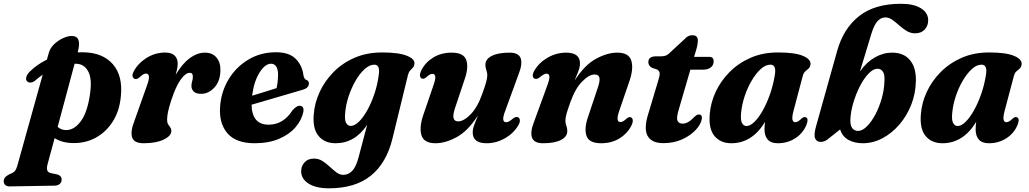

<svg xmlns="http://www.w3.org/2000/svg" viewBox="-104 -745 5433 1014"><path d="M81 -319Q69.5 -309.5 57.5 -309Q45.5 -308.5 38.5 -316.5Q30.5 -325 35.5 -340Q40.5 -355 55 -368.5Q93 -405.5 143.5 -430L154 -466Q160.5 -491 181.5 -511.2Q202.5 -531.5 228.2 -543.2Q254 -555 274.5 -555Q329 -555 307.5 -473.5L306.5 -468.5Q320 -469 333.5 -469Q437.5 -468 491.8 -406.2Q546 -344.5 534 -233.5Q526.5 -157.5 491.2 -102.5Q456 -47.5 402 -18Q348 11.5 284 10.5Q253 10.5 228 3.5Q203 -3.5 184.5 -15.5L147.5 121Q142 141 145.2 153.5Q148.5 166 166 169.5L195 175.5Q209.5 179 215.5 186.2Q221.5 193.5 221.5 203Q222 217.5 211.2 226.5Q200.5 235.5 183.5 235.5L-54 239.5Q-67.5 239.5 -76 232.2Q-84.5 225 -84.5 211.5Q-84.5 201.5 -77.8 192.8Q-71 184 -54 175Q-33.5 167.5 -25.8 158.5Q-18 149.5 -13 132L121.5 -350.5Q101 -336.5 81 -319ZM244 -58Q287.5 -57 322.8 -104.8Q358 -152.5 371.5 -249.5Q383 -327.5 362.5 -366.5Q342 -405.5 303 -408Q296.5 -408.5 290 -408.5L200.5 -75Q218.5 -58.5 244 -58Z M610 -328Q600.5 -329.5 596.8 -339.8Q593 -350 601.5 -366.5Q623.5 -409.5 669 -438.5Q714.5 -467.5 769 -467.5Q801.5 -467.5 818 -451.8Q834.5 -436 834.5 -409Q834.5 -396.5 831.5 -381.2Q828.5 -366 824 -350Q857.5 -407.5 897.5 -437.2Q937.5 -467 978.5 -467Q1018.5 -467 1040.2 -440Q1062 -413 1060 -369Q1058 -314.5 1027.5 -282Q997 -249.5 958.5 -249.5Q931 -249.5 919 -261.8Q907 -274 907 -290.5Q907 -303.5 910.8 -315.5Q914.5 -327.5 914.5 -340.5Q914.5 -360.5 898 -360.5Q876 -360.5 850.2 -324.8Q824.5 -289 800 -214.5Q788.5 -178.5 783.5 -154.8Q778.5 -131 778.5 -112Q778.5 -97.5 784 -88.5Q789.5 -79.5 795.2 -72Q801 -64.5 801 -54Q801 -27.5 760.8 -8Q720.5 11.5 654.5 11.5Q603.5 11.5 593.8 -19.8Q584 -51 605.5 -105.5L671.5 -291.5Q684.5 -326.5 682.5 -341.5Q680.5 -356.5 667 -356.5Q660 -356.5 652.2 -352Q644.5 -347.5 632 -336Q619.5 -325.5 610 -328Z M1498 -154Q1489 -110.5 1456.5 -72.8Q1424 -35 1369.5 -11.8Q1315 11.5 1240.5 11.5Q1142 11.5 1096.8 -41.5Q1051.5 -94.5 1058.5 -183.5Q1064.5 -262.5 1104 -327.2Q1143.5 -392 1208 -430.5Q1272.5 -469 1353.5 -469Q1423.5 -469 1457.8 -434.2Q1492 -399.5 1498.5 -348Q1502 -327 1514 -323Q1527 -318.5 1527.5 -304.5Q1527.5 -294 1519.8 -284.8Q1512 -275.5 1491 -270Q1463.5 -262 1417 -248.2Q1370.5 -234.5 1318.8 -219.5Q1267 -204.5 1224.5 -192Q1226.5 -86.5 1315 -86.5Q1392 -86.5 1440.5 -162Q1463 -188 1480 -186.5Q1503 -184.5 1498 -154ZM1327.5 -408.5Q1296 -408.5 1266.5 -361.5Q1237 -314.5 1227.5 -239.5Q1260 -249.5 1295 -260.2Q1330 -271 1356.5 -279.5Q1364 -309 1364.5 -352Q1364.5 -378 1355 -393.2Q1345.5 -408.5 1327.5 -408.5Z M1968.5 -12.5Q1937 116.5 1854.2 183Q1771.5 249.5 1633.5 249.5Q1564.5 249.5 1525.5 224.5Q1486.5 199.5 1486.5 159Q1486.5 131.5 1504.8 112Q1523 92.5 1554.5 92.5Q1579 92.5 1599.2 105.5Q1619.5 118.5 1637.5 135.5Q1655.5 152.5 1673 165.5Q1690.5 178.5 1709 178.5Q1736 178.5 1756.5 157Q1777 135.5 1790 84.5L1835 -85.5Q1770 11.5 1668 11.5Q1610.5 11.5 1578.5 -26.8Q1546.5 -65 1553 -141.5Q1557.5 -201 1584 -258.8Q1610.5 -316.5 1657 -364Q1703.5 -411.5 1768.2 -439.8Q1833 -468 1914.5 -468Q2003 -468 2045.8 -450.2Q2088.5 -432.5 2084.5 -407.5Q2083 -394.5 2076.2 -387.5Q2069.5 -380.5 2062 -372.5Q2054.5 -364.5 2050.5 -348.5ZM1719 -149Q1715 -110.5 1724.2 -95.2Q1733.5 -80 1748 -80Q1769 -80 1792 -102.8Q1815 -125.5 1836.2 -163.8Q1857.5 -202 1873.5 -249.8Q1889.5 -297.5 1896 -347.5Q1905 -403.5 1873 -403.5Q1848 -403.5 1822.2 -380.5Q1796.5 -357.5 1774.5 -319.8Q1752.5 -282 1737.5 -237.2Q1722.5 -192.5 1719 -149Z M2631 -126Q2640.5 -122.5 2641.5 -110.2Q2642.5 -98 2633 -82.5Q2607.5 -40 2562 -14.2Q2516.5 11.5 2465.5 11.5Q2392.5 11.5 2392.5 -45.5Q2392.5 -63.5 2401 -86.5Q2409.5 -109.5 2420.5 -136Q2368 -53.5 2308.2 -21Q2248.5 11.5 2196 11.5Q2134 11.5 2121.5 -32Q2109 -75.5 2133.5 -143.5L2185 -294Q2197 -327.5 2194.8 -341.2Q2192.5 -355 2180 -355Q2166 -355 2146 -336Q2133 -325.5 2123.5 -330.5Q2115.5 -333.5 2114 -345.2Q2112.5 -357 2122.5 -376Q2143.5 -416.5 2185 -441.8Q2226.5 -467 2281.5 -467Q2344 -467 2358 -429.2Q2372 -391.5 2351 -329.5L2299.5 -175.5Q2275 -104 2315.5 -104Q2345 -104 2381.2 -140.8Q2417.5 -177.5 2443 -249.5Q2457 -288 2463.2 -310.5Q2469.5 -333 2469.5 -347.5Q2469.5 -362 2464.5 -374.5Q2459.5 -387 2459.5 -403Q2459.5 -432.5 2493 -449.8Q2526.5 -467 2587.5 -467Q2635 -467 2645.8 -437.2Q2656.5 -407.5 2635 -353.5L2565.5 -163Q2551.5 -127 2553.8 -113.2Q2556 -99.5 2569 -99.5Q2576.5 -99.5 2584.8 -104Q2593 -108.5 2606.5 -120Q2621 -130.5 2631 -126Z M2720 -329.5Q2710.5 -332.5 2709.8 -344.8Q2709 -357 2718.5 -373Q2744 -415.5 2789.5 -441.2Q2835 -467 2886 -467Q2959 -467 2959 -410Q2959 -392 2950.5 -369Q2942 -346 2930.5 -319.5Q2983.5 -402 3043.5 -434.5Q3103.5 -467 3156 -467Q3218 -467 3230.5 -423.5Q3243 -380 3218.5 -312L3167 -161.5Q3155.5 -128 3157.8 -114.2Q3160 -100.5 3172.5 -100.5Q3179.5 -100.5 3187 -104.5Q3194.5 -108.5 3206 -119.5Q3219 -130 3228.5 -125Q3236.5 -122 3237.8 -110.2Q3239 -98.5 3229.5 -79.5Q3208 -38.5 3166.8 -13.5Q3125.5 11.5 3070.5 11.5Q3008 11.5 2994 -26.2Q2980 -64 3001 -126L3052.5 -280Q3065.5 -317 3061.8 -334.2Q3058 -351.5 3036 -351.5Q3007 -351.5 2970.5 -314.5Q2934 -277.5 2908.5 -206Q2894.5 -167.5 2888.2 -145Q2882 -122.5 2882 -108Q2882 -93.5 2887 -81Q2892 -68.5 2892 -52.5Q2892 -23 2858.5 -5.8Q2825 11.5 2764 11.5Q2716.5 11.5 2705.8 -18.2Q2695 -48 2716.5 -102L2786 -292.5Q2799.5 -328.5 2797.5 -342.2Q2795.5 -356 2782.5 -356Q2768.5 -356 2745 -335.5Q2730.5 -325 2720 -329.5Z M3365 -378.5 3340 -386.5Q3320 -397.5 3320 -416.5Q3320 -447.5 3360 -447.5H3388Q3404 -447.5 3415.5 -453Q3427 -458.5 3440.5 -473L3511.5 -538.5Q3519.5 -548 3529.5 -553.5Q3539.5 -559 3552.5 -559Q3581.5 -559 3581.5 -531.5Q3581.5 -523 3579.5 -510.2Q3577.5 -497.5 3572.5 -480.5L3561.5 -444.5H3642.5Q3665 -444.5 3665 -421.5Q3665 -401 3649.8 -389Q3634.5 -377 3609 -377H3542L3481 -167.5Q3467.5 -123.5 3474 -107.8Q3480.5 -92 3501.5 -92Q3530 -92 3562 -126.5Q3576.5 -141 3587 -140.5Q3605.5 -140 3602.5 -117Q3597.5 -88 3570 -58.5Q3542.5 -29 3498.5 -9Q3454.5 11 3399.5 11Q3336 11 3315.2 -29Q3294.5 -69 3322.5 -153L3372 -318.5Q3381 -346 3379.8 -358.8Q3378.5 -371.5 3365 -378.5Z M4087 -160.5Q4078 -127 4081.2 -113.2Q4084.5 -99.5 4096 -99.5Q4109.5 -99.5 4130 -119.5Q4142 -129.5 4151 -126Q4169 -120 4154 -83Q4135.5 -40 4095 -14.2Q4054.5 11.5 4003.5 11.5Q3967.5 11.5 3950.5 -8Q3933.5 -27.5 3933.5 -62Q3933.5 -80 3936.5 -101Q3867.5 11.5 3758.5 11.5Q3701 11.5 3669.2 -27Q3637.5 -65.5 3644.5 -143.5Q3649 -202 3675.5 -259.5Q3702 -317 3748.8 -364.2Q3795.5 -411.5 3860 -439.8Q3924.5 -468 4004.5 -468Q4094 -468 4136.5 -450Q4179 -432 4176.5 -405.5Q4174.5 -390.5 4166.5 -383.2Q4158.5 -376 4149.5 -368.5Q4140.5 -361 4136 -345.5ZM3810 -149.5Q3806 -111 3814.8 -95.2Q3823.5 -79.5 3838 -79.5Q3858 -79.5 3880.5 -101.5Q3903 -123.5 3924.2 -161.2Q3945.5 -199 3962.5 -247.2Q3979.5 -295.5 3988 -348.5Q3997.5 -403.5 3964.5 -403.5Q3939 -403.5 3913.5 -380.2Q3888 -357 3865.8 -319.2Q3843.5 -281.5 3828.8 -237Q3814 -192.5 3810 -149.5Z M4496.5 -562 4437.5 -367.5Q4472 -416.5 4516.2 -441.8Q4560.5 -467 4607.5 -467Q4668.5 -467 4701.5 -427.8Q4734.5 -388.5 4733 -318.5Q4732 -251.5 4708.5 -192Q4685 -132.5 4645.5 -86.8Q4606 -41 4556.2 -14.8Q4506.5 11.5 4453 11.5Q4409 11.5 4377 -6Q4345 -23.5 4333 -61.5L4277 -17Q4266 -7 4254.5 -1.2Q4243 4.5 4231 4.5Q4208.5 4.5 4200.8 -14.5Q4193 -33.5 4206 -79L4317.5 -477Q4350.5 -594.5 4432.8 -659.8Q4515 -725 4654 -725Q4723 -725 4760.5 -700.8Q4798 -676.5 4798 -638Q4798 -609 4779.5 -589Q4761 -569 4729 -569Q4704.5 -569 4683.8 -581.8Q4663 -594.5 4644.8 -611Q4626.5 -627.5 4608.8 -640.2Q4591 -653 4572.5 -653Q4547.5 -653 4529.2 -632Q4511 -611 4496.5 -562ZM4529 -382Q4506 -381 4481.5 -354.8Q4457 -328.5 4436.2 -287.5Q4415.5 -246.5 4402 -200.2Q4388.5 -154 4387 -112.5Q4386 -82.5 4397.2 -68Q4408.5 -53.5 4427.5 -53.5Q4450 -53.5 4474.2 -77.5Q4498.5 -101.5 4519.2 -140.8Q4540 -180 4553 -226.5Q4566 -273 4567 -317.5Q4569 -354 4557.8 -368.2Q4546.5 -382.5 4529 -382Z M5202 -160.5Q5193 -127 5196.2 -113.2Q5199.5 -99.5 5211 -99.5Q5224.5 -99.5 5245 -119.5Q5257 -129.5 5266 -126Q5284 -120 5269 -83Q5250.5 -40 5210 -14.2Q5169.5 11.5 5118.5 11.5Q5082.5 11.5 5065.5 -8Q5048.5 -27.5 5048.5 -62Q5048.5 -80 5051.5 -101Q4982.5 11.5 4873.5 11.5Q4816 11.5 4784.2 -27Q4752.5 -65.5 4759.5 -143.5Q4764 -202 4790.5 -259.5Q4817 -317 4863.8 -364.2Q4910.5 -411.5 4975 -439.8Q5039.5 -468 5119.5 -468Q5209 -468 5251.5 -450Q5294 -432 5291.5 -405.5Q5289.5 -390.5 5281.5 -383.2Q5273.5 -376 5264.5 -368.5Q5255.5 -361 5251 -345.5ZM4925 -149.5Q4921 -111 4929.8 -95.2Q4938.5 -79.5 4953 -79.5Q4973 -79.5 4995.5 -101.5Q5018 -123.5 5039.2 -161.2Q5060.5 -199 5077.5 -247.2Q5094.5 -295.5 5103 -348.5Q5112.5 -403.5 5079.5 -403.5Q5054 -403.5 5028.5 -380.2Q5003 -357 4980.8 -319.2Q4958.5 -281.5 4943.8 -237Q4929 -192.5 4925 -149.5Z"/></svg>

Font: Fraunces 72pt Soft
Style: Bold Italic
Weight: 700
Italic angle: -16°
Version: Version 1.000;[b76b70a41]